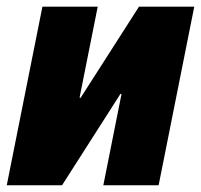

<svg xmlns="http://www.w3.org/2000/svg" viewBox="-22 -548 595 568"><path d="M389.2 -528.3H552.7L447.3 0H283.7L337.4 -269.5L334.5 -270.5L161.6 0H-2L103.5 -528.3H267.1L213.4 -259.3L216.3 -258.3Z"/></svg>

Font: Roboto-BlackItalic
Style: Italic
Weight: 900
Italic angle: -12°
Designer: Google
Version: Version 1.100141; 2013